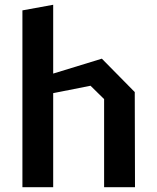

<svg xmlns="http://www.w3.org/2000/svg" viewBox="-20 -785 660 805"><path d="M416.5 0H546L545 -399L407 -539L203 -476.5V-765L74 -741.5V0H203V-394.5L359.5 -425.5L416.5 -369.5Z"/></svg>

Font: Monaspace Krypton SemiBold
Style: Regular
Weight: 600
Designer: Riley Cran & the Lettermatic Team
Foundry: Lettermatic
Version: Version 1.200 (Monaspace Krypton)